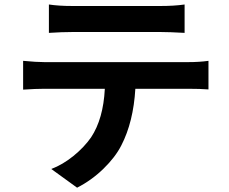

<svg xmlns="http://www.w3.org/2000/svg" viewBox="-20 -787 1040 872"><path d="M710 -641.6H308.6Q262.7 -641.6 202.1 -637.7V-766.6Q247.1 -759.8 307.6 -759.8H710Q770.5 -759.8 818.4 -766.6V-637.7Q748 -641.6 710 -641.6ZM180.7 -504.9H835.9Q885.7 -504.9 926.8 -510.7V-380.9Q888.7 -383.8 835.9 -383.8H594.7Q585.9 -233.4 531.2 -127Q503.9 -73.2 449.7 -20.5Q395.5 32.2 330.1 65.4L212.9 -19.5Q264.6 -39.1 313.5 -78.6Q362.3 -118.2 393.6 -163.1Q449.2 -247.1 456.1 -383.8H180.7Q141.6 -383.8 85 -379.9V-510.7Q145.5 -504.9 180.7 -504.9Z"/></svg>

Font: Gen Shin Gothic Bold
Style: Bold
Weight: 700
Designer: [Source Han Sans]
Ryoko NISHIZUKA  (kana & ideographs); Paul D. Hunt (Latin, Greek & Cyrillic); Wenlong ZHANG  (bopomofo
Version: Version 1.002.20150607